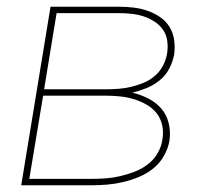

<svg xmlns="http://www.w3.org/2000/svg" viewBox="-20 -550 640 570"><path d="M43 0 130 -530H333Q355 -530 376.5 -527.5Q398 -525 418 -518Q438 -511 455 -499.5Q472 -488 483 -470.5Q494 -453 497 -431.5Q500 -410 497 -388Q493 -367 482.5 -346.5Q472 -326 454 -311.5Q436 -297 415 -288.5Q394 -280 373 -275Q398 -269 420.5 -257.5Q443 -246 459 -227.5Q475 -209 481 -183.5Q487 -158 483 -132Q479 -109 466.5 -87Q454 -65 434.5 -49.5Q415 -34 392 -24.5Q369 -15 345.5 -9.5Q322 -4 298.5 -2Q275 0 252 0ZM111 -285H297Q315 -285 333.5 -286.5Q352 -288 370.5 -292.5Q389 -297 407 -304.5Q425 -312 440 -325Q455 -338 464 -355.5Q473 -373 476 -391Q479 -410 476.5 -428.5Q474 -447 464 -461.5Q454 -476 438.5 -486Q423 -496 406 -501.5Q389 -507 370.5 -509Q352 -511 333 -511H148ZM67 -19H252Q273 -19 294 -20.5Q315 -22 336.5 -27Q358 -32 379 -40Q400 -48 418 -61.5Q436 -75 447.5 -94.5Q459 -114 462 -135Q466 -157 461.5 -178Q457 -199 444.5 -214.5Q432 -230 414 -240Q396 -250 376 -256Q356 -262 334.5 -264Q313 -266 292 -266H108Z"/></svg>

Font: Iosevka Curly ThExObl
Style: Regular
Weight: 100
Width: 7
Italic angle: -9°
Monospace: yes
Designer: Belleve Invis
Foundry: Belleve Invis
Version: Version 11.1.0; ttfautohint (v1.8.3)